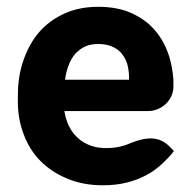

<svg xmlns="http://www.w3.org/2000/svg" viewBox="-20 -552 572 572"><path d="M498 -102.1Q495.1 -97.7 490 -91.8Q484.9 -85.9 479 -79.8Q473.1 -73.7 467.3 -68.1Q461.4 -62.5 457 -58.6Q447.3 -50.3 436.5 -42.7Q425.8 -35.2 413.1 -28.8Q400.4 -22 386.2 -16.8Q372.1 -11.7 356.4 -7.8Q340.8 -3.9 323.5 -2Q306.2 0 287.6 0Q227.5 0 181.2 -19.5Q157.2 -29.3 137.2 -42.5Q117.2 -55.7 100.6 -72.3Q67.4 -106 50.8 -151.4Q33.2 -196.8 33.2 -248.5V-267.1Q33.2 -296.4 37.4 -322.8Q41.5 -349.1 50.3 -373.5Q67.4 -422.9 97.7 -457.5Q128.4 -492.2 173.3 -512.2Q216.8 -531.7 272.9 -531.7Q329.1 -531.7 370.1 -513.7Q391.6 -503.9 409.2 -491.5Q426.8 -479 440.9 -462.4Q455.6 -445.8 466.3 -426Q477.1 -406.2 484.4 -382.8Q493.7 -352.1 496.6 -315.4V-290.5Q495.6 -275.9 489.3 -263.2Q482.9 -250.5 472.7 -241.2Q462.4 -231.9 449.2 -226.6Q436 -221.2 421.4 -221.2H171.9Q173.8 -208.5 177.2 -197.3Q180.7 -186 185.5 -176.3Q195.8 -155.3 211.9 -141.1Q226.6 -127 249 -118.7Q269 -110.8 296.9 -110.8Q334.5 -110.8 366.2 -124.5Q388.7 -133.8 406 -137.2Q423.3 -140.6 437.3 -139.2Q451.2 -137.7 462.4 -132.1Q473.6 -126.5 483.4 -117.2ZM184.6 -357.9Q180.7 -348.1 178 -337.4Q175.3 -326.7 173.8 -314.5H364.3V-325.7Q363.8 -345.2 358.4 -363.8Q352.5 -380.4 341.3 -394Q330.1 -406.7 313 -413.6Q304.7 -417.5 294.2 -419.2Q283.7 -420.9 272.5 -420.9Q249 -420.9 232.9 -413.1Q224.6 -409.2 217.5 -403.8Q210.4 -398.4 204.1 -391.6Q191.9 -377.4 184.6 -357.9Z"/></svg>

Font: Millunium
Style: Bold
Weight: 700
Designer: kolcsarzsolt
Foundry: Kolcsar Szilard Zsolt
Version: Version 2.000980; 2016